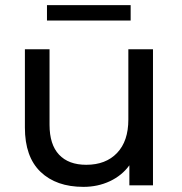

<svg xmlns="http://www.w3.org/2000/svg" viewBox="-20 -722 710 748"><path d="M576 -530H480V-256C480 -200 465.3 -156.7 436 -126C406.7 -95.3 366.7 -80 316 -80C270 -80 234.7 -93.2 210 -119.5C185.3 -145.8 173 -184.7 173 -236V-530H77V-225C77 -149 97.3 -91.5 138 -52.5C178.7 -13.5 234.3 6 305 6C342.3 6 376.7 -1.3 408 -16C439.3 -30.7 464.7 -51.3 484 -78V0H576ZM163 -702V-642H489V-702Z"/></svg>

Font: ICO Headline
Style: Regular
Weight: 500
Designer: Julieta Ulanovsky
Foundry: Julieta Ulanovsky
Version: Version 7.200